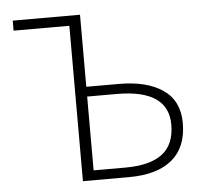

<svg xmlns="http://www.w3.org/2000/svg" viewBox="-49 -711 812 762"><g transform="rotate(-5 357.0 -329.5)"><path d="M251 0V-619H29V-659H297V-372H427Q538 -372 602 -328Q666 -284 666 -195Q666 -99 606.5 -49.5Q547 0 435 0ZM297 -39H423Q522 -39 571 -76.5Q620 -114 620 -193Q620 -333 415 -333H297Z"/></g></svg>

Font: Toshiba Sans Light
Style: Regular
Weight: 300
Designer: Paul D. Hunt
Foundry: Toshiba Corporation
Version: Version 2.020;PS 2.0;hotconv 1.0.86;makeotf.lib2.5.63406